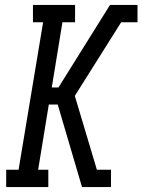

<svg xmlns="http://www.w3.org/2000/svg" viewBox="-20 -755 575 775"><path d="M469 -665Q475 -673 480 -681.5Q485 -690 491 -699L497 -735H535V-665ZM376 -52V-53L371 -70ZM5 0V-70H55L154 -665H113V-735H283V-665H232L189 -402H216L424 -735H497L491 -699L469 -665L282 -368L371 -70H428V0H375L381 -36L375 0H311L213 -333H177L134 -70H175V0Z"/></svg>

Font: Iosevka Slab Oblique
Style: Regular
Weight: 400
Italic angle: -9°
Monospace: yes
Designer: Belleve Invis
Foundry: Belleve Invis
Version: Version 11.1.1; ttfautohint (v1.8.3)